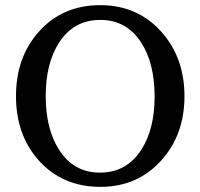

<svg xmlns="http://www.w3.org/2000/svg" viewBox="-20 -708 776 744"><path d="M694.8 -335Q694.8 -186.5 605.5 -86.9Q513.2 16.1 369.1 16.1Q223.6 16.1 131.8 -84.5Q42 -183.6 42 -335.9Q42 -485.8 130.4 -585Q222.2 -688 368.2 -688Q513.7 -688 606 -584Q694.8 -483.9 694.8 -335ZM579.1 -334Q579.1 -462.9 526.9 -543.5Q469.7 -630.9 369.1 -630.9Q265.6 -630.9 209 -543Q157.2 -463.4 157.2 -335.9Q157.2 -208 209 -127.4Q265.6 -39.1 367.2 -39.1Q470.2 -39.1 527.3 -127.4Q579.1 -207.5 579.1 -334Z"/></svg>

Font: Ezra SIL SR
Style: Regular
Weight: 400
Designer: Development by SIL's NRSI team. OpenType tables by Ralph Hancock ( hancock@dircon.co.uk ).
Foundry: Development by SIL's NRSI team.
Version: Version 2.51; 2007